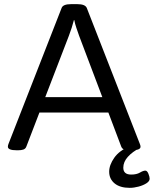

<svg xmlns="http://www.w3.org/2000/svg" viewBox="-20 -722 741 925"><path d="M61 2Q18 2 18 -15Q18 -22 21 -29L277 -684Q284 -702 322 -702H353Q390 -702 398 -684L654 -28Q657 -21 657 -15Q657 2 614 2H605Q590 2 579 -1.5Q568 -5 564 -16L502 -180H170L107 -16Q103 -5 92.5 -1.5Q82 2 67 2ZM312 -550 198 -254H473L361 -550Q355 -567 348 -587.5Q341 -608 338 -625H336Q332 -609 325.5 -588.5Q319 -568 312 -550ZM605 183Q558 183 532 161.5Q506 140 506 105Q506 73 530.5 38Q555 3 605 -17L655 -10Q618 9 596 33.5Q574 58 574 86Q574 119 612 119Q638 119 654 109.5Q670 100 680 100Q689 100 695 115Q701 130 701 139Q701 151 685.5 161Q670 171 647.5 177Q625 183 605 183Z"/></svg>

Font: Asap Semi Expanded
Style: Regular
Weight: 400
Width: 6
Designer: Pablo Cosgaya
Foundry: Omnibus-Type
Version: Version 3.001; ttfautohint (v1.8.4.7-5d5b)